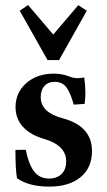

<svg xmlns="http://www.w3.org/2000/svg" viewBox="-20 -709 414 741"><path d="M163.6 -477.1 56.2 -667.5 88.4 -689.5 185.5 -575.7 282.2 -689 314.9 -667.5 208 -477.1ZM170.4 11.2Q91.3 11.2 45.9 -21Q39.6 -49.3 39.6 -130.4L79.6 -130.9Q89.4 -78.1 110.4 -49.1Q131.3 -20 168.9 -20Q200.2 -20 217.8 -37.6Q235.4 -55.2 235.4 -86.4Q235.4 -147.9 150.4 -172.9Q98.6 -187.5 69.3 -218.8Q40 -250 40 -295.9Q40 -351.6 81.5 -388.2Q123 -424.8 187.5 -424.8Q220.2 -424.8 248 -413.6Q274.4 -402.8 305.2 -410.2Q309.6 -378.9 309.6 -348.6Q309.6 -332.5 306.6 -308.1L264.6 -305.2Q252 -351.1 236.1 -372.1Q220.2 -393.1 191.9 -393.1Q165.5 -393.1 151.4 -377.2Q137.2 -361.3 137.2 -333.5Q137.2 -274.9 222.2 -252.4Q335 -222.2 335 -126Q335 -61.5 290.8 -25.1Q246.6 11.2 170.4 11.2Z"/></svg>

Font: Elstob 18pt
Style: Bold
Weight: 700
Designer: Peter S. Baker
Version: Version 1.015